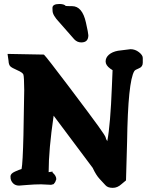

<svg xmlns="http://www.w3.org/2000/svg" viewBox="-20 -908 737 956"><path d="M419.9 -732.4Q419.9 -696.8 384.8 -696.8Q364.3 -696.8 349.6 -712.4L275.4 -796.9Q242.2 -831.5 241.7 -854Q241.7 -856.4 241.2 -867.7V-868.7Q241.2 -888.2 276.4 -888.2H278.3Q300.8 -887.2 307.1 -878.4Q314.5 -877.4 338.9 -877.4Q389.6 -877.4 407.7 -796.4Q419.9 -742.2 419.9 -732.4ZM198.7 -636.2Q212.4 -623 323 -476.6Q433.6 -330.1 469.7 -279.8Q505.9 -229.5 506.1 -223.4Q506.3 -217.3 514.2 -205.1Q529.8 -287.6 537.1 -476.6L540.5 -558.6L528.8 -566.4Q505.9 -583 505.9 -602.1Q505.9 -621.1 522.2 -635.5Q538.6 -649.9 567.4 -655.3L629.9 -663.1Q652.8 -663.1 671.9 -648.2Q690.9 -633.3 690.9 -619.6V-595.7Q690.9 -575.2 671.9 -567.9Q652.8 -560.5 648.9 -554.2Q617.2 -502.9 612.8 -202.1L607.4 -9.8L585 8.8Q564.9 27.3 542 27.3H541Q516.6 27.3 505.4 14.6Q494.1 2 476.3 -16.8Q458.5 -35.6 441.4 -72.3Q344.2 -202.1 247.1 -332Q222.2 -162.6 222.2 -50.8L241.7 -53.7V-48.8Q260.3 -33.2 260.3 -15.6L254.9 -1.5Q249 6.3 247.1 8.8Q235.4 12.2 234.4 12.2L184.6 9.8Q152.8 9.8 116 12.9Q79.1 16.1 75.2 16.1Q46.9 16.1 35.2 -10.3Q32.2 -16.1 32.2 -29.8Q32.2 -43.5 54.2 -53.5Q76.2 -63.5 87.4 -66.4Q93.3 -94.7 96.7 -234.4L100.6 -459.5Q100.1 -526.9 96.4 -536.9Q92.8 -546.9 65.7 -558.6Q38.6 -570.3 31 -578.1Q23.4 -585.9 22.5 -605L17.6 -639.6Z"/></svg>

Font: Drukaatie burti
Style: Bold
Weight: 700
Version: Version 0.14